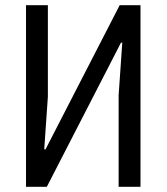

<svg xmlns="http://www.w3.org/2000/svg" viewBox="-20 -718 640 738"><path d="M80 -698H164V-346L150 -144H155L440 -698H520V0H436V-352L450 -554H445L160 0H80Z"/></svg>

Font: iA Writer Mono V
Style: Regular
Weight: 400
Designer: Mike Abbink, Paul van der Laan, Pieter van Rosmalen
Foundry: Bold Monday
Version: Version 2.000